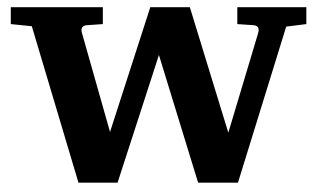

<svg xmlns="http://www.w3.org/2000/svg" viewBox="-20 -508 881 534"><path d="M832 -441 776 -434 640 6Q640 5 642 0H531L422 -355L307 0H198L200 6L67 -440Q68 -439 69 -435L10 -441V-488H266V-441L223 -438Q202 -437 208 -416L286 -141L398 -488H508L615 -139Q657 -278 698 -416Q704 -437 684 -438L640 -441V-488H832Z"/></svg>

Font: Apparatus SIL
Style: Bold
Weight: 700
Version: Version 1.0